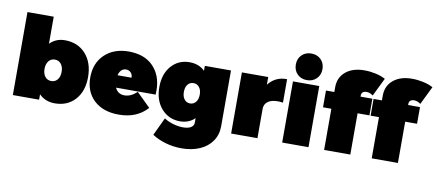

<svg xmlns="http://www.w3.org/2000/svg" viewBox="-84 -1152 3851 1691"><g transform="rotate(10 1841.5 -306.5)"><path d="M55.2 0V-742.2H290V-500Q343.8 -555.2 423.8 -555.2Q540 -555.2 610.1 -477.1Q680.2 -398.9 680.2 -270Q680.2 -144 612.1 -68.1Q543.9 7.8 430.2 7.8Q345.7 7.8 290 -47.9V0ZM366.2 -180.2Q400.9 -180.2 421.9 -206.1Q442.9 -231.9 442.9 -275.9Q442.9 -319.8 421.9 -345.9Q400.9 -372.1 366.2 -372.1Q332 -372.1 311 -345.9Q290 -319.8 290 -275.9Q290 -231.9 311 -206.1Q332 -180.2 366.2 -180.2Z M699.7 -271Q699.7 -400.4 781.2 -477.8Q862.8 -555.2 997.1 -555.2Q1001 -555.2 1009 -554.7Q1017.1 -554.2 1021 -554.2Q1155.8 -546.9 1229 -458.3Q1302.2 -369.6 1293 -226.1V-222.2H939Q963.4 -168 1022.9 -168Q1079.1 -168 1130.9 -215.8L1133.8 -219.2L1257.8 -97.2L1254.9 -94.2Q1162.1 7.8 1002.9 7.8Q862.3 7.8 781 -67.9Q699.7 -143.6 699.7 -271ZM933.1 -332H1058.1Q1058.6 -359.4 1041.7 -377.2Q1024.9 -395 999 -395Q974.1 -395 957 -378.2Q939.9 -361.3 933.1 -332Z M1313.5 -293.9Q1313.5 -411.6 1376.7 -483.4Q1439.9 -555.2 1539.6 -555.2Q1622.1 -555.2 1675.8 -502.9V-546.9H1909.7V-46.9Q1909.7 28.3 1870.1 85.7Q1830.6 143.1 1760 173.6Q1689.5 204.1 1598.6 204.1Q1522.9 204.1 1453.9 183.6Q1384.8 163.1 1337.9 131.8L1334.5 129.9L1409.7 -29.8L1414.6 -26.9Q1449.2 -5.4 1494.4 7.3Q1539.6 20 1578.6 20Q1626 20 1650.9 4.2Q1675.8 -11.7 1675.8 -39.1V-79.1Q1623 -27.8 1543.9 -27.8Q1443.4 -27.8 1378.4 -101.1Q1313.5 -174.3 1313.5 -293.9ZM1533.7 -289.1Q1533.7 -247.6 1553.2 -222.9Q1572.8 -198.2 1604.5 -198.2Q1636.2 -198.2 1656 -222.9Q1675.8 -247.6 1675.8 -289.1Q1675.8 -331.1 1656.2 -355.5Q1636.7 -379.9 1604.5 -379.9Q1572.8 -379.9 1553.2 -355.7Q1533.7 -331.5 1533.7 -289.1Z M2007.3 0V-546.9H2242.7V-478Q2303.7 -557.1 2404.3 -557.1H2409.7V-347.2L2403.3 -348.1Q2380.4 -351.1 2362.3 -351.1Q2305.7 -351.1 2274.2 -327.6Q2242.7 -304.2 2242.7 -261.2V0Z M2496.3 -612.5Q2462.9 -646 2462.9 -698.2Q2462.9 -750.5 2496.3 -783.7Q2529.8 -816.9 2582 -816.9Q2634.3 -816.9 2667.7 -783.7Q2701.2 -750.5 2701.2 -698.2Q2701.2 -646 2667.7 -612.5Q2634.3 -579.1 2582 -579.1Q2529.8 -579.1 2496.3 -612.5ZM2463.9 0V-546.9H2699.2V0Z M2764.2 -368.2V-518.1H2838.9V-561Q2838.9 -648.9 2902.1 -700.9Q2965.3 -752.9 3070.8 -752Q3118.7 -752 3168 -741.2Q3217.3 -730.5 3252 -711.9L3256.8 -710L3177.2 -546.9L3171.9 -549.8Q3146 -567.9 3120.1 -567.9Q3097.7 -568.4 3085.4 -557.9Q3073.2 -547.4 3073.2 -527.8V-518.1H3179.2V-369.1H3073.2V0H2838.9V-368.2Z M3189.9 -368.2V-518.1H3264.6V-561Q3264.6 -648.9 3327.9 -700.9Q3391.1 -752.9 3496.6 -752Q3544.4 -752 3593.8 -741.2Q3643.1 -730.5 3677.7 -711.9L3682.6 -710L3603 -546.9L3597.7 -549.8Q3571.8 -567.9 3545.9 -567.9Q3523.4 -568.4 3511.2 -557.9Q3499 -547.4 3499 -527.8V-518.1H3605V-369.1H3499V0H3264.6V-368.2Z"/></g></svg>

Font: Trueno UltraBlack
Style: Regular
Weight: 950
Designer: Julieta Ulanovsky
Foundry: Julieta Ulanovsky
Version: Version 3.001b | FøM Fix